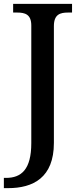

<svg xmlns="http://www.w3.org/2000/svg" viewBox="-31 -734 421 994"><path d="M-11 240H11C140 240 248 186 248 6V-599C248 -660 281 -669 321 -669H342V-714H37V-669H58C98 -669 131 -660 131 -602V7C131 144 79 187 0 187H-11Z"/></svg>

Font: Noto Serif Medium
Style: Regular
Weight: 500
Designer: Monotype Design Team
Foundry: Monotype Imaging Inc.
Version: Version 2.013